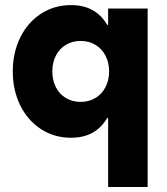

<svg xmlns="http://www.w3.org/2000/svg" viewBox="-20 -538 667 769"><path d="M413.1 210.9V-65.4H409.2Q363.3 13.7 264.6 13.7Q197.3 13.7 144 -21Q90.8 -55.7 61 -116.2Q31.2 -176.8 31.2 -252Q31.2 -327.1 61 -387.7Q90.8 -448.2 144 -482.9Q197.3 -517.6 264.6 -517.6Q363.3 -517.6 409.2 -438.5H413.1V-503.9H571.3V210.9ZM417 -252Q417 -287.6 402.3 -315.4Q387.7 -343.3 361.8 -358.6Q335.9 -374 302.7 -374Q270 -374 244.1 -358.6Q218.3 -343.3 203.9 -315.4Q189.5 -287.6 189.5 -252Q189.5 -216.3 203.9 -188.5Q218.3 -160.6 244.1 -145.3Q270 -129.9 302.7 -129.9Q335.9 -129.9 361.8 -145.3Q387.7 -160.6 402.3 -188.5Q417 -216.3 417 -252Z"/></svg>

Font: Wanted Sans ExtraBold
Style: Regular
Weight: 800
Designer: Original Design by Kil Hyung-jin and Kang Hanbin, Wanted Lab, Inc; Hangeul from Source Han Sans by Jang Soo-young and Ka
Foundry: Wanted Lab, Inc.
Version: Version 1.003